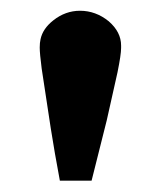

<svg xmlns="http://www.w3.org/2000/svg" viewBox="-20 -696 304 348"><path d="M146 -368.5H88.5Q79 -419 72 -463.5L55.5 -572Q52 -599 52 -610Q52 -618.5 53.5 -625Q57.5 -644 76.5 -659Q98.5 -676.5 125 -676.5Q153.5 -676.5 177 -657.5Q199.5 -638 199.5 -613.5V-609Q199.5 -597 193 -565L173.5 -478Z"/></svg>

Font: Lucymar Sans ExtraBold
Style: Regular
Weight: 800
Foundry: The League of Moveable Type (original font) / Main changes by Cristiano Sobral with portions from Mirco Monsees
Version: Version 2.001;August 30, 2020;FontCreator 13.0.0.2681 64-bit